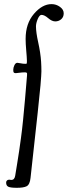

<svg xmlns="http://www.w3.org/2000/svg" viewBox="-20 -730 330 933"><path d="M100.6 -378.4Q87.4 -378.4 74.5 -376.5Q61.5 -374.5 56.6 -374.5Q49.8 -374.5 47.1 -377.4Q44.4 -380.4 44.4 -390.6Q44.4 -401.4 50 -413.1Q55.7 -424.8 64.5 -424.8Q69.3 -424.8 80.3 -422.4Q91.3 -419.9 104.5 -419.9Q107.4 -419.9 108.6 -420.4Q109.9 -420.9 110.4 -424.1Q110.8 -427.2 110.8 -434.6Q110.4 -452.1 107.4 -485.1Q104.5 -518.1 104.5 -541Q104.5 -615.7 145 -662.8Q185.5 -710 230.5 -710Q252.9 -710 271.2 -696.8Q289.6 -683.6 289.6 -665.5Q289.6 -647 277.3 -636.5Q265.1 -626 248.5 -626Q232.4 -626 214.1 -641.8Q195.8 -657.7 181.6 -657.7Q171.9 -657.7 163.3 -637.5Q154.8 -617.2 154.8 -601.6Q154.8 -573.2 165.8 -523.4Q176.8 -473.6 179.7 -430.7Q181.2 -407.2 181.2 -383.3Q181.2 -368.7 176.8 -315.9L163.1 -181.6Q155.8 -112.8 128.4 134.3Q125 167.5 108.9 175.3Q94.2 182.6 62 182.6Q30.3 182.6 20 177.2Q9.8 171.9 9.8 157.2Q9.8 150.4 14.2 146.7Q18.6 143.1 24.9 143.1Q27.3 143.1 30.3 143.8Q33.2 144.5 34.7 144.5Q50.3 144.5 53.7 124.5Q56.2 109.9 63 67.6Q69.8 25.4 73 3.9Q76.2 -17.6 81.8 -58.6Q87.4 -99.6 92 -145.5Q96.7 -191.4 101.6 -248L111.3 -362.8Q111.8 -368.7 111.6 -372.1Q111.3 -375.5 108.9 -377Q106.4 -378.4 100.6 -378.4Z"/></svg>

Font: Cooper*
Style: Italic
Weight: 400
Italic angle: -7°
Designer: Owen Earl
Foundry: indestructible type*
Version: Version 0.001